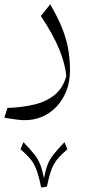

<svg xmlns="http://www.w3.org/2000/svg" viewBox="-20 -285 414 883"><path d="M195.8 573.2Q203.6 536.1 210.9 511.7Q218.3 487.3 228 470Q237.8 452.6 252.7 436.8Q267.6 420.9 290 401.4L276.4 368.7Q243.7 403.3 226.1 425.5Q208.5 447.8 199.2 471.4Q189.9 495.1 182.1 534.2Q174.3 495.1 165 471.4Q155.8 447.8 138.4 425.5Q121.1 403.3 87.9 368.7L74.2 401.4Q96.7 420.9 111.6 436.8Q126.5 452.6 136.2 470.5Q146 488.3 153.8 513.7Q161.6 539.1 169.4 577.6ZM301.8 38.1Q301.8 -20.5 291.7 -69.3Q281.7 -118.2 261.7 -165.3Q241.7 -212.4 210.9 -265.1L168 -211.4Q224.6 -126 251.7 -60.1Q278.8 5.9 285.2 64Q270.5 118.7 232.9 150.1Q195.3 181.6 139.4 195.3Q83.5 209 14.2 211.4L0 256.3Q15.6 258.8 32 261.5Q48.3 264.2 64.7 265.9Q81.1 267.6 95.2 267.6Q136.2 267.6 173.3 252Q210.4 236.3 239.3 206.3Q268.1 176.3 284.9 133.8Q301.8 91.3 301.8 38.1Z"/></svg>

Font: Pinar VF
Style: Regular
Weight: 300
Designer: Amin Abedi
Version: Version 2.000